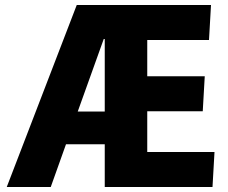

<svg xmlns="http://www.w3.org/2000/svg" viewBox="-20 -748 912 768"><path d="M287 -728H824L816 -588H569V-443H799L791 -303H569V-140H838L830 0H399V-171H244L183 0H7ZM395 -592 291 -302H399V-592Z"/></svg>

Font: Murecho
Style: Bold
Weight: 700
Designer: Neil Summerour
Foundry: Positype
Version: Version 1.010; ttfautohint (v1.8.3)